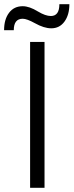

<svg xmlns="http://www.w3.org/2000/svg" viewBox="-105 -901 353 921"><path d="M39.4 -700H108.6V0H39.4ZM227.8 -880.8Q227.8 -829.8 204.3 -797.5Q180.8 -765.2 140.9 -765.2Q106.1 -765.2 62.1 -789.9Q23.7 -811.1 4 -811.1Q-38.9 -811.1 -38.9 -756.1H-85.4Q-85.4 -808.1 -61.6 -839.6Q-37.9 -871.2 4 -871.2Q35.9 -871.2 76.8 -846Q113.1 -824.2 138.9 -824.2Q179.8 -824.2 179.8 -880.8Z"/></svg>

Font: Myanmar KatKuu
Style: Regular
Weight: 400
Designer: Khon Soe Zaw Thu
Foundry: MPUA
Version: Version 1.00 September 13, 2016, initial release